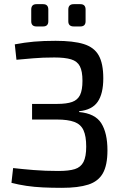

<svg xmlns="http://www.w3.org/2000/svg" viewBox="-20 -894 593 922"><path d="M247 -698Q332 -698 382 -682.5Q432 -667 454 -628Q476 -589 476 -518Q476 -444 449 -405Q422 -366 360 -360V-356Q437 -349 466.5 -302Q496 -255 496 -172Q496 -101 474 -62Q452 -23 404 -7.5Q356 8 277 8Q228 8 186 6Q144 4 107 -1.5Q70 -7 35 -16L43 -87Q86 -82 141.5 -77.5Q197 -73 260 -73Q311 -73 339.5 -82Q368 -91 381 -116.5Q394 -142 394 -190Q394 -240 381 -268.5Q368 -297 337 -308.5Q306 -320 254 -320H134V-395H254Q300 -395 326.5 -404.5Q353 -414 364.5 -438Q376 -462 376 -506Q376 -552 363.5 -576Q351 -600 321.5 -609Q292 -618 241 -618Q184 -618 139 -614Q94 -610 59 -607L51 -681Q98 -690 143 -694Q188 -698 247 -698ZM366 -874Q391 -874 391 -848V-792Q391 -767 366 -767H334Q308 -767 308 -792V-848Q308 -874 334 -874ZM187 -874Q212 -874 212 -848V-792Q212 -767 187 -767H155Q130 -767 130 -792V-848Q130 -874 155 -874Z"/></svg>

Font: Exo 2 Medium
Style: Regular
Weight: 500
Designer: Natanael Gama
Foundry: Natanael Gama
Version: Version 2.010